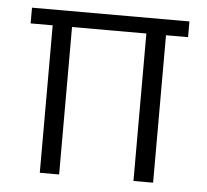

<svg xmlns="http://www.w3.org/2000/svg" viewBox="-44 -587 683 633"><g transform="rotate(5 297.5 -270.0)"><path d="M174 -488V0H110V-488ZM558 -540V-488H37V-540ZM485 -488V0H420V-488Z"/></g></svg>

Font: Pathway Extreme SemiCondensed ExtraLight
Style: Regular
Weight: 250
Width: 4
Version: Version 1.001;gftools[0.9.26]